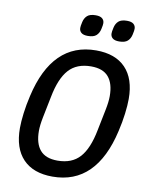

<svg xmlns="http://www.w3.org/2000/svg" viewBox="-98 -969 814 1051"><g transform="rotate(10 309.5 -443.5)"><path d="M267 12Q160 12 103 -47.5Q46 -107 46 -219Q46 -254 52 -302Q58 -350 70 -401Q105 -555 183.5 -632.5Q262 -710 384 -710Q491 -710 548 -650.5Q605 -591 605 -479Q605 -444 599 -396Q593 -348 581 -297Q546 -143 467.5 -65.5Q389 12 267 12ZM279 -79Q359 -79 403 -128Q447 -177 467 -281L491 -400Q500 -445 500 -476Q500 -546 469 -582.5Q438 -619 372 -619Q292 -619 248 -570Q204 -521 184 -417L160 -298Q151 -253 151 -222Q151 -152 182 -115.5Q213 -79 279 -79ZM324 -780Q299 -780 287.5 -790Q276 -800 276 -816Q276 -822 277 -828.5Q278 -835 281 -849Q286 -872 301 -885.5Q316 -899 348 -899Q373 -899 384.5 -889Q396 -879 396 -863Q396 -857 395 -850.5Q394 -844 391 -830Q386 -807 371 -793.5Q356 -780 324 -780ZM498 -780Q473 -780 461.5 -790Q450 -800 450 -816Q450 -822 451 -828.5Q452 -835 455 -849Q460 -872 475 -885.5Q490 -899 522 -899Q547 -899 558.5 -889Q570 -879 570 -863Q570 -857 569 -850.5Q568 -844 565 -830Q560 -807 545 -793.5Q530 -780 498 -780Z"/></g></svg>

Font: IBM Plex Sans Cond Medm
Style: Italic
Weight: 500
Width: 3
Italic angle: -11°
Designer: Mike Abbink, Paul van der Laan, Pieter van Rosmalen
Foundry: Bold Monday
Version: Version 1.3